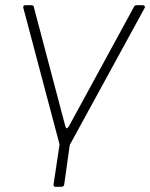

<svg xmlns="http://www.w3.org/2000/svg" viewBox="-20 -550 575 735"><path d="M192 165Q184 165 185 156L208 3L69 -521Q68 -530 77 -530H99Q104 -530 107 -528Q110 -526 110 -521L230 -67Q234 -51 244 -67L493 -524Q495 -528 497.5 -529Q500 -530 504 -530H526Q531 -530 533.5 -527Q536 -524 534 -520L247 5L226 155Q225 165 215 165Z"/></svg>

Font: Libre Franklin Thin
Style: Italic
Weight: 100
Italic angle: -8°
Designer: Pablo Impallari, Rodrigo Fuenzalida, Nhung Nguyen
Foundry: Impallari Type
Version: Version 3.000